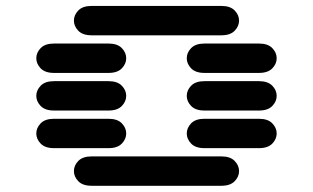

<svg xmlns="http://www.w3.org/2000/svg" viewBox="-20 -881 1040 638"><path d="M284.2 -263.7Q254.9 -263.7 240.2 -278.8Q225.6 -293.9 225.6 -312.5Q225.6 -331.1 240.2 -346.2Q254.9 -361.3 284.2 -361.3H715.8Q745.1 -361.3 759.8 -346.2Q774.4 -331.1 774.4 -312.5Q774.4 -293.9 759.8 -278.8Q745.1 -263.7 715.8 -263.7ZM159.2 -388.7Q129.9 -388.7 115.2 -403.8Q100.6 -418.9 100.6 -437.5Q100.6 -456.1 115.2 -471.2Q129.9 -486.3 159.2 -486.3H340.8Q370.1 -486.3 384.8 -471.2Q399.4 -456.1 399.4 -437.5Q399.4 -418.9 384.8 -403.8Q370.1 -388.7 340.8 -388.7ZM659.2 -388.7Q629.9 -388.7 615.2 -403.8Q600.6 -418.9 600.6 -437.5Q600.6 -456.1 615.2 -471.2Q629.9 -486.3 659.2 -486.3H840.8Q870.1 -486.3 884.8 -471.2Q899.4 -456.1 899.4 -437.5Q899.4 -418.9 884.8 -403.8Q870.1 -388.7 840.8 -388.7ZM159.2 -513.7Q129.9 -513.7 115.2 -528.8Q100.6 -543.9 100.6 -562.5Q100.6 -581.1 115.2 -596.2Q129.9 -611.3 159.2 -611.3H340.8Q370.1 -611.3 384.8 -596.2Q399.4 -581.1 399.4 -562.5Q399.4 -543.9 384.8 -528.8Q370.1 -513.7 340.8 -513.7ZM659.2 -513.7Q629.9 -513.7 615.2 -528.8Q600.6 -543.9 600.6 -562.5Q600.6 -581.1 615.2 -596.2Q629.9 -611.3 659.2 -611.3H840.8Q870.1 -611.3 884.8 -596.2Q899.4 -581.1 899.4 -562.5Q899.4 -543.9 884.8 -528.8Q870.1 -513.7 840.8 -513.7ZM159.2 -638.7Q129.9 -638.7 115.2 -653.8Q100.6 -668.9 100.6 -687.5Q100.6 -706.1 115.2 -721.2Q129.9 -736.3 159.2 -736.3H340.8Q370.1 -736.3 384.8 -721.2Q399.4 -706.1 399.4 -687.5Q399.4 -668.9 384.8 -653.8Q370.1 -638.7 340.8 -638.7ZM659.2 -638.7Q629.9 -638.7 615.2 -653.8Q600.6 -668.9 600.6 -687.5Q600.6 -706.1 615.2 -721.2Q629.9 -736.3 659.2 -736.3H840.8Q870.1 -736.3 884.8 -721.2Q899.4 -706.1 899.4 -687.5Q899.4 -668.9 884.8 -653.8Q870.1 -638.7 840.8 -638.7ZM284.2 -763.7Q254.9 -763.7 240.2 -778.8Q225.6 -793.9 225.6 -812.5Q225.6 -831.1 240.2 -846.2Q254.9 -861.3 284.2 -861.3H715.8Q745.1 -861.3 759.8 -846.2Q774.4 -831.1 774.4 -812.5Q774.4 -793.9 759.8 -778.8Q745.1 -763.7 715.8 -763.7Z"/></svg>

Font: Sixtyfour Normal
Style: Regular
Weight: 400
Monospace: yes
Designer: Jens Kutilek
Foundry: Jens Kutilek
Version: Version 2.000